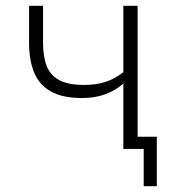

<svg xmlns="http://www.w3.org/2000/svg" viewBox="-20 -512 603 660"><path d="M474 128V0H405V-42H519V128ZM404 0V-225Q376 -200 340.5 -187.5Q305 -175 263 -175Q195 -175 155 -197.5Q115 -220 97.5 -262.5Q80 -305 80 -364V-492H128V-366Q128 -317 140.5 -285Q153 -253 184 -236.5Q215 -220 269 -220Q311 -220 343 -230.5Q375 -241 404 -264V-492H453V0Z"/></svg>

Font: Nunito Sans 7pt SemiCondensed ExtraLight
Style: Regular
Weight: 250
Width: 4
Designer: Vernon Adams
Foundry: Vernon Adams
Version: Version 3.101;gftools[0.9.27]